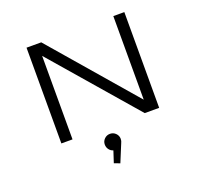

<svg xmlns="http://www.w3.org/2000/svg" viewBox="-159 -876 1369 1319"><g transform="rotate(-20 525.0 -216.5)"><path d="M801.5 -700H882V0H776.5L248.5 -610.5V0H167V-700H274.5L801.5 -89ZM561 109.5Q561 125.5 554 138.5L501 267L459 251L486.5 167Q468 161.5 456.2 145.8Q444.5 130 444.5 109.5Q444.5 86 461.5 69Q478.5 52 503 52Q527 52 544 69Q561 86 561 109.5Z"/></g></svg>

Font: League Mono Extended Light
Style: Regular
Weight: 300
Width: 9
Designer: Tyler Finck
Foundry: The League of Moveable Type / Tyler Finck
Version: Version 2.210